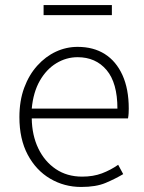

<svg xmlns="http://www.w3.org/2000/svg" viewBox="-20 -729 573 762"><path d="M302 13Q235 13 179 -20Q123 -53 90 -115Q57 -177 57 -264Q57 -329 76 -380.5Q95 -432 128 -468.5Q161 -505 202 -524Q243 -543 288 -543Q351 -543 396 -514.5Q441 -486 466 -431Q491 -376 491 -298Q491 -289 490.5 -279.5Q490 -270 488 -259H106Q107 -192 132 -140Q157 -88 201.5 -58Q246 -28 306 -28Q350 -28 384.5 -41Q419 -54 449 -75L469 -38Q437 -19 399 -3Q361 13 302 13ZM106 -298H446Q446 -400 403 -451Q360 -502 288 -502Q243 -502 203.5 -478Q164 -454 138 -408.5Q112 -363 106 -298ZM153 -669V-709H424V-669Z"/></svg>

Font: Noto Sans SC ExtraLight
Style: Regular
Weight: 250
Designer: Ryoko NISHIZUKA 西塚涼子 (kana, bopomofo & ideographs); Paul D. Hunt (Latin, Greek & Cyrillic); Sandoll Communications 산돌커뮤니
Foundry: Adobe
Version: Version 2.004-H2;hotconv 1.0.118;makeotfexe 2.5.65603